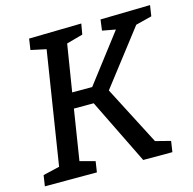

<svg xmlns="http://www.w3.org/2000/svg" viewBox="-103 -804 916 909"><g transform="rotate(-15 355.0 -350.0)"><path d="M270 -53 262 0H7L15 -53L96 -72L183 -625L108 -641L116 -695L373 -700L364 -648L284 -626L247 -396H345L524 -630L459 -642L466 -695L710 -700L702 -647L623 -627L417 -360L566 -72L640 -53L632 0H489L332 -320H235L196 -73Z"/></g></svg>

Font: Bitter Medium
Style: Italic
Weight: 500
Italic angle: -9°
Designer: Sol Matas, and Bitter project Authors
Foundry: Sol Matas
Version: Version 2.001